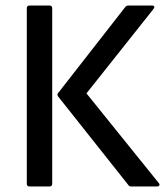

<svg xmlns="http://www.w3.org/2000/svg" viewBox="-20 -675 598 695"><path d="M455 0Q447 0 444 -6L191 -325Q185 -333 191 -339L433 -649Q437 -655 446 -655H531Q536 -655 538 -652Q540 -649 536 -643L293 -337L555 -12Q559 -7 556.5 -3.5Q554 0 548 0ZM87 0Q77 0 77 -10V-645Q77 -655 87 -655H159Q169 -655 169 -645V-10Q169 0 159 0Z"/></svg>

Font: Sofia Sans Semi Condensed Medium
Style: Regular
Weight: 500
Designer: Botio Nikoltchev, Ani Petrova
Foundry: lettersoup
Version: Version 4.100